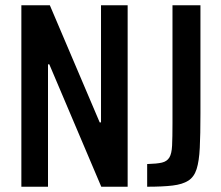

<svg xmlns="http://www.w3.org/2000/svg" viewBox="-20 -708 837 728"><path d="M61 0V-688H169L358 -244H363V-688H464V0H364L167 -464H162V0ZM538 0V-86Q575 -87 594 -91.5Q613 -96 622 -110.5Q631 -125 632.5 -156Q634 -187 634 -240V-688H740V-277Q740 -198 737.5 -147.5Q735 -97 725.5 -67Q716 -37 694 -23Q672 -9 634.5 -4.5Q597 0 538 0Z"/></svg>

Font: Saira Condensed SemiBold
Style: Regular
Weight: 600
Width: 3
Designer: Hector Gatti with collaboration of the Omnibus-Type team
Foundry: Omnibus-Type
Version: Version 1.100